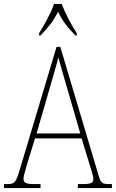

<svg xmlns="http://www.w3.org/2000/svg" viewBox="-23 -951 586 971"><path d="M175 -784V-771H181C222 -813 245 -842 271 -891C295 -842 318 -813 359 -771H365V-784C339 -822 306 -886 289 -931H250C235 -886 200 -822 175 -784ZM-3 0H182V-20H150C105 -20 96 -28 96 -47C96 -64 111 -109 118 -134L154 -251H390L429 -122C436 -99 449 -62 449 -48C449 -28 441 -20 396 -20H371V0H543V-20H531C494 -20 487 -25 477 -59L282 -714H263L77 -93C58 -30 52 -20 15 -20H-3ZM162 -276 230 -511C245 -565 265 -628 272 -661C282 -625 298 -567 319 -497L383 -276Z"/></svg>

Font: Noto Serif Myanmar Condensed Thin
Style: Regular
Weight: 100
Width: 3
Designer: Ben Mitchell and the Monotype Design Team
Foundry: Monotype Imaging Inc.
Version: Version 2.106